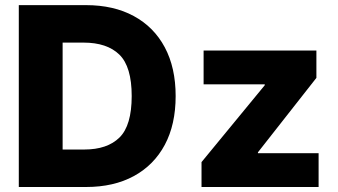

<svg xmlns="http://www.w3.org/2000/svg" viewBox="-20 -748 1352 768"><path d="M324.2 0H55.2V-727.5H323.7Q434.6 -727.5 515.1 -683.8Q595.7 -640.1 639.2 -558.6Q682.6 -477.1 682.6 -363.8Q682.6 -250 639.2 -168.7Q595.7 -87.4 515.4 -43.7Q435.1 0 324.2 0ZM230.5 -149.9H316.9Q409.2 -149.9 458 -198Q506.8 -246.1 506.8 -363.8Q506.8 -481.4 457.5 -529.5Q408.2 -577.6 314 -577.6H230.5ZM786.1 0V-99.6L1039.1 -407.2V-410.6H794.4V-545.9H1245.6V-436.5L1011.7 -138.7V-135.3H1254.4V0Z"/></svg>

Font: Inter Extra Bold
Style: Regular
Weight: 800
Designer: Rasmus Andersson
Foundry: rsms
Version: Version 4.000;git-3c8e0fc